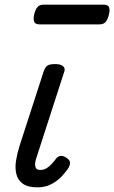

<svg xmlns="http://www.w3.org/2000/svg" viewBox="-20 -791 492 827"><path d="M142 16Q100 16 78.5 0.5Q57 -15 50.5 -41Q44 -67 49 -98.5Q54 -130 64 -162L168 -483Q175 -503 185 -509Q195 -515 218 -515Q241 -515 251.5 -506Q262 -497 257 -483L138 -115Q133 -102 131.5 -89Q130 -76 134.5 -67.5Q139 -59 154 -59Q168 -59 180 -66Q192 -73 202.5 -84.5Q213 -96 221 -107Q227 -116 238.5 -119Q250 -122 265 -112Q281 -102 281.5 -91.5Q282 -81 276 -70Q266 -53 247 -32.5Q228 -12 201.5 2Q175 16 142 16ZM151 -686Q131 -686 127 -698Q123 -710 127 -728Q132 -749 141 -760Q150 -771 168 -771H426Q446 -771 450 -759Q454 -747 449 -728Q444 -707 435 -696.5Q426 -686 408 -686Z"/></svg>

Font: Playwrite DK Uloopet
Style: Regular
Weight: 400
Designer: Veronika Burian, José Scaglione
Foundry: TypeTogether
Version: Version 1.002